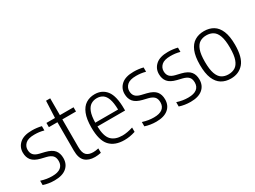

<svg xmlns="http://www.w3.org/2000/svg" viewBox="-46 -1346 2609 1962"><g transform="rotate(-30 1258.0 -365.0)"><path d="M182.5 9.5Q112.5 9.5 51 -11V-62Q87.5 -50.5 119 -45.5Q150.5 -40.5 182.5 -40.5Q250 -40.5 283.2 -66.8Q316.5 -93 316.5 -141.5Q316.5 -184.5 295.2 -206.5Q274 -228.5 229.5 -239.5L169.5 -254Q99.5 -271.5 70.2 -307.2Q41 -343 41 -398.5Q41 -464 89.2 -506.8Q137.5 -549.5 233.5 -549.5Q264.5 -549.5 292 -546Q319.5 -542.5 345.5 -536V-485.5Q315.5 -493.5 289.8 -496.8Q264 -500 234.5 -500Q161.5 -500 129.5 -470.8Q97.5 -441.5 97.5 -400Q97.5 -362.5 117 -339.5Q136.5 -316.5 181.5 -305.5L242 -291Q314.5 -273 343.8 -237.2Q373 -201.5 373 -144.5Q373 -73 323.8 -31.8Q274.5 9.5 182.5 9.5Z M659 9Q585.5 9 544.2 -29.5Q503 -68 503 -156.5V-491.5H402V-541.5H503L512 -740H561V-541.5H722V-491.5H561V-165.5Q561 -97 588 -70Q615 -43 668.5 -43Q695.5 -43 731 -51V1Q694.5 9 659 9Z M1006.5 9.5Q893.5 9.5 834.8 -54.8Q776 -119 776 -271Q776 -370 800.8 -431.5Q825.5 -493 870 -521.2Q914.5 -549.5 973.5 -549.5Q1061.5 -549.5 1111.5 -484.8Q1161.5 -420 1161.5 -270V-249.5H835.5Q838 -133 882.2 -87Q926.5 -41 1012.5 -41Q1065.5 -41 1136.5 -63V-12Q1100.5 -0.5 1069 4.5Q1037.5 9.5 1006.5 9.5ZM973 -503.5Q933.5 -503.5 903 -484.2Q872.5 -465 854.8 -419.5Q837 -374 835.5 -294H1104.5Q1103 -374 1086.8 -419.5Q1070.5 -465 1041.5 -484.2Q1012.5 -503.5 973 -503.5Z M1382.5 9.5Q1312.5 9.5 1251 -11V-62Q1287.5 -50.5 1319 -45.5Q1350.5 -40.5 1382.5 -40.5Q1450 -40.5 1483.2 -66.8Q1516.5 -93 1516.5 -141.5Q1516.5 -184.5 1495.2 -206.5Q1474 -228.5 1429.5 -239.5L1369.5 -254Q1299.5 -271.5 1270.2 -307.2Q1241 -343 1241 -398.5Q1241 -464 1289.2 -506.8Q1337.5 -549.5 1433.5 -549.5Q1464.5 -549.5 1492 -546Q1519.5 -542.5 1545.5 -536V-485.5Q1515.5 -493.5 1489.8 -496.8Q1464 -500 1434.5 -500Q1361.5 -500 1329.5 -470.8Q1297.5 -441.5 1297.5 -400Q1297.5 -362.5 1317 -339.5Q1336.5 -316.5 1381.5 -305.5L1442 -291Q1514.5 -273 1543.8 -237.2Q1573 -201.5 1573 -144.5Q1573 -73 1523.8 -31.8Q1474.5 9.5 1382.5 9.5Z M1788 9.5Q1718 9.5 1656.5 -11V-62Q1693 -50.5 1724.5 -45.5Q1756 -40.5 1788 -40.5Q1855.5 -40.5 1888.8 -66.8Q1922 -93 1922 -141.5Q1922 -184.5 1900.8 -206.5Q1879.5 -228.5 1835 -239.5L1775 -254Q1705 -271.5 1675.8 -307.2Q1646.5 -343 1646.5 -398.5Q1646.5 -464 1694.8 -506.8Q1743 -549.5 1839 -549.5Q1870 -549.5 1897.5 -546Q1925 -542.5 1951 -536V-485.5Q1921 -493.5 1895.2 -496.8Q1869.5 -500 1840 -500Q1767 -500 1735 -470.8Q1703 -441.5 1703 -400Q1703 -362.5 1722.5 -339.5Q1742 -316.5 1787 -305.5L1847.5 -291Q1920 -273 1949.2 -237.2Q1978.5 -201.5 1978.5 -144.5Q1978.5 -73 1929.2 -31.8Q1880 9.5 1788 9.5Z M2263.5 9.5Q2201 9.5 2154.5 -18.8Q2108 -47 2082.2 -108.5Q2056.5 -170 2056.5 -270.5Q2056.5 -370.5 2082 -431.8Q2107.5 -493 2154 -521.2Q2200.5 -549.5 2263.5 -549.5Q2326.5 -549.5 2373 -521.5Q2419.5 -493.5 2445.2 -432Q2471 -370.5 2471 -270.5Q2471 -121 2414.5 -55.8Q2358 9.5 2263.5 9.5ZM2263.5 -40.5Q2309 -40.5 2342 -61.2Q2375 -82 2393 -131.8Q2411 -181.5 2411 -269Q2411 -357.5 2393 -408Q2375 -458.5 2341.8 -479.2Q2308.5 -500 2263.5 -500Q2218.5 -500 2185.5 -479.5Q2152.5 -459 2134.5 -409.2Q2116.5 -359.5 2116.5 -272Q2116.5 -183 2134.5 -132.5Q2152.5 -82 2185.5 -61.2Q2218.5 -40.5 2263.5 -40.5Z"/></g></svg>

Font: Encode Sans SemiCondensed SemiCondensed Light
Style: Regular
Weight: 300
Width: 4
Designer: Multiple Designers
Foundry: Impallari Type
Version: Version 3.000; ttfautohint (v1.8.3) -l 8 -r 50 -G 200 -x 14 